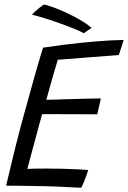

<svg xmlns="http://www.w3.org/2000/svg" viewBox="-20 -840 576 864"><path d="M345.5 5Q291 2 239.2 -0.2Q187.5 -2.5 131 -3Q102 -3.5 69.5 -4Q37 -4.5 7.5 -4.5Q25.5 -81.5 44.2 -157.2Q63 -233 81.5 -301.5Q116.5 -430 140.2 -513Q164 -596 174 -625.5Q265.5 -639.5 342.8 -647.2Q420 -655 471.5 -657.8Q523 -660.5 536.5 -660.5Q531 -642 526 -626.5Q521 -611 514.5 -592.5L240 -571Q236 -558 228.8 -533.5Q221.5 -509 213.5 -480.8Q205.5 -452.5 198.8 -428Q192 -403.5 188.5 -391Q199.5 -391 223.5 -391.8Q247.5 -392.5 277.8 -393.5Q308 -394.5 339 -395.2Q370 -396 395.2 -396.5Q420.5 -397 434 -397L417.5 -325.5Q410 -325.5 386.2 -325.8Q362.5 -326 330.5 -326Q298.5 -326 265.5 -326.2Q232.5 -326.5 206.5 -326.5Q180.5 -326.5 169.5 -326Q167.5 -319 161.5 -297.2Q155.5 -275.5 147.5 -245.8Q139.5 -216 131 -184.5Q122.5 -153 115 -125.2Q107.5 -97.5 103 -80Q115.5 -81 143.2 -81.2Q171 -81.5 194.5 -81.5Q229.5 -81.5 265 -80.5Q300.5 -79.5 330.2 -78Q360 -76.5 377 -75Q374 -65 369.8 -52.8Q365.5 -40.5 360.8 -29Q356 -17.5 352 -8.2Q348 1 345.5 5ZM177 -819.5Q187.5 -818.5 214 -809.2Q240.5 -800 274 -784.8Q307.5 -769.5 339.2 -751.2Q371 -733 392 -714.5L357 -690.5Q340.5 -700 311.2 -711.8Q282 -723.5 247.8 -735.8Q213.5 -748 180.8 -758Q148 -768 124 -774Q128.5 -779 137.2 -787.5Q146 -796 156.8 -804.5Q167.5 -813 177 -819.5Z"/></svg>

Font: Grandstander Thin Light
Style: Italic
Weight: 300
Italic angle: -15°
Version: Version 1.200